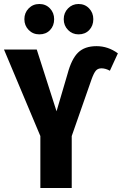

<svg xmlns="http://www.w3.org/2000/svg" viewBox="-30 -941 610 961"><path d="M172 -260 -10 -693H154L253 -384L308 -571Q328 -646 361 -678Q394 -710 453 -710Q511 -710 560 -674L520 -587Q498 -599 478 -599Q460 -599 450 -587.5Q440 -576 429 -546L329 -260V0H172ZM241 -845Q241 -812 220.5 -790.5Q200 -769 167 -769Q135 -769 113.5 -791Q92 -813 92 -845Q92 -877 113.5 -899Q135 -921 167 -921Q199 -921 220 -899Q241 -877 241 -845ZM437 -845Q437 -812 416.5 -790.5Q396 -769 363 -769Q332 -769 310.5 -791Q289 -813 289 -845Q289 -877 310.5 -899Q332 -921 363 -921Q395 -921 416 -899Q437 -877 437 -845Z"/></svg>

Font: Fira Sans Extra Condensed
Style: Bold
Weight: 700
Width: 1
Designer: Carrois Corporate & Edenspiekermann AG
Foundry: Carrois Corporate GbR & Edenspiekermann AG
Version: Version 4.203